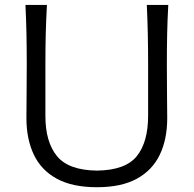

<svg xmlns="http://www.w3.org/2000/svg" viewBox="-20 -764 802 795"><path d="M381.3 11.2Q279.3 11.2 214.8 -24.2Q150.4 -59.6 119.9 -124Q89.4 -188.5 89.4 -274.9Q89.4 -307.6 90.1 -368.7Q90.8 -429.7 90.8 -495.6Q90.8 -564.9 89.6 -622.8Q88.4 -680.7 85.4 -743.7H174.3Q170.9 -680.7 169.4 -622.8Q168 -564.9 168 -495.6V-283.7Q168 -176.3 215.8 -117.7Q263.7 -59.1 381.3 -57.6Q499.5 -59.1 546.4 -117.4Q593.3 -175.8 593.3 -284.7V-495.6Q593.3 -564.9 592 -622.8Q590.8 -680.7 587.9 -743.7H676.8Q673.3 -680.7 672.1 -622.8Q670.9 -564.9 670.9 -495.6Q670.9 -429.7 671.6 -368.4Q672.4 -307.1 672.4 -274.4Q672.4 -187.5 641.6 -123.3Q610.8 -59.1 546.6 -23.9Q482.4 11.2 381.3 11.2Z"/></svg>

Font: Pinar-DS1-FD Regular
Style: Regular
Weight: 400
Designer: Amin Abedi
Version: Version 3.000